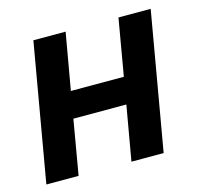

<svg xmlns="http://www.w3.org/2000/svg" viewBox="-83 -619 753 711"><g transform="rotate(-15 293.5 -264.0)"><path d="M460.4 0 552.2 -528.3H428.7L391.1 -311H188L226.1 -528.3H102.5L10.7 0H134.3L170.4 -209.5H373.5L336.9 0Z"/></g></svg>

Font: Roboto Mono SemiBold
Style: Italic
Weight: 600
Italic angle: -10°
Monospace: yes
Designer: Google
Version: Version 3.000